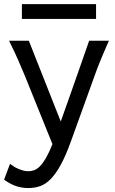

<svg xmlns="http://www.w3.org/2000/svg" viewBox="-30 -699 567 948"><path d="M319.8 0Q294.4 70.3 270 114.7Q245.6 159.2 220.5 184.8Q195.3 210.4 168.2 220Q141.1 229.5 109.9 229.5Q76.2 229.5 46.6 218.8Q17.1 208 -9.8 188L19.5 109.9Q27.3 116.2 37.8 122.8Q48.3 129.4 60.3 134.5Q72.3 139.6 85 143.1Q97.7 146.5 109.9 146.5Q124.5 146.5 138.7 141.4Q152.8 136.2 167.2 121.8Q181.6 107.4 196.8 81.3Q211.9 55.2 229 12.7L92.8 -324.7Q79.1 -357.9 61 -399.4Q43 -440.9 14.6 -498H112.3L270 -99.1Q279.3 -125.5 290.3 -156.5Q301.3 -187.5 313 -220.5Q324.7 -253.4 336.4 -286.9Q348.1 -320.3 358.9 -351.1Q384.3 -423.3 410.2 -498H507.8Q495.1 -469.7 484.9 -445.6Q474.6 -421.4 465.8 -400.1Q457 -378.9 450 -360.4Q442.9 -341.8 437 -324.7ZM78.1 -678.7H444.3V-605.5H78.1Z"/></svg>

Font: Andika Compact
Style: Regular
Weight: 400
Designer: Victor Gaultney, Annie Olsen, Julie Remington, Don Collingsworth, Eric Hays, Becca Hirsbrunner
Foundry: SIL International
Version: Version 5.000 ; LnSpcTght